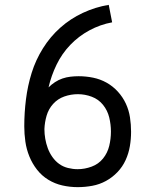

<svg xmlns="http://www.w3.org/2000/svg" viewBox="-20 -763 640 791"><path d="M300 8Q268 8 237 1Q206 -6 179 -22.5Q152 -39 132.5 -64Q113 -89 101 -118.5Q89 -148 84.5 -179.5Q80 -211 80 -243Q80 -298 87 -354Q94 -410 110.5 -463Q127 -516 157 -564Q187 -612 228.5 -649Q270 -686 321.5 -710Q373 -734 428 -743L442 -671Q393 -662 348.5 -638Q304 -614 269.5 -578Q235 -542 213 -496.5Q191 -451 180 -403Q192 -415 206.5 -424.5Q221 -434 237 -439.5Q253 -445 270 -447Q287 -449 304 -449Q334 -449 363.5 -443Q393 -437 419 -422.5Q445 -408 465.5 -385.5Q486 -363 498.5 -336Q511 -309 515.5 -279.5Q520 -250 520 -220Q520 -190 515 -160.5Q510 -131 497.5 -103.5Q485 -76 464 -54Q443 -32 416.5 -17.5Q390 -3 360 2.5Q330 8 300 8ZM300 -66Q329 -66 357.5 -76.5Q386 -87 404.5 -110Q423 -133 430 -162Q437 -191 437 -221Q437 -250 430 -279Q423 -308 404.5 -331Q386 -354 358 -364.5Q330 -375 301 -375Q272 -375 245 -365.5Q218 -356 199 -335Q180 -314 172 -286.5Q164 -259 163 -231Q163 -211 166.5 -191Q170 -171 177 -152Q184 -133 196 -116Q208 -99 224 -87.5Q240 -76 260 -71Q280 -66 300 -66Z"/></svg>

Font: Bmono
Style: Regular
Weight: 400
Monospace: yes
Designer: Belleve Invis
Foundry: Belleve Invis
Version: Version 11.2.2; ttfautohint (v1.8.2)